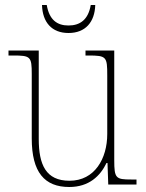

<svg xmlns="http://www.w3.org/2000/svg" viewBox="-20 -738 586 768"><path d="M254 -606C322 -606 359 -650 361 -718H343C333 -659 300 -636 254 -636C208 -636 177 -659 167 -718H148C150 -649 187 -606 254 -606ZM257 10C336 10 381 -34 406 -86H410L413 0H526V-20H505C443 -20 437 -25 437 -97V-536H322V-516H334C406 -516 409 -511 409 -436V-202C409 -104 359 -15 258 -15C163 -15 135 -80 135 -182V-536H14V-516H32C102 -516 107 -512 107 -442V-184C107 -49 158 10 257 10Z"/></svg>

Font: Noto Serif Devanagari SemiCondensed Thin
Style: Regular
Weight: 100
Width: 4
Designer: Universal Thirst, Indian Type Foundry and the Monotype Design Team
Foundry: Monotype Imaging Inc.
Version: Version 2.004